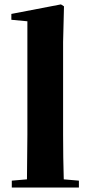

<svg xmlns="http://www.w3.org/2000/svg" viewBox="-20 -846 405 866"><path d="M267.6 -37.1 335.9 -31.2V0H33.2V-31.2L101.6 -37.1Q103.5 -168 103.5 -238.3V-750L31.2 -756.8V-783.2L254.9 -826.2L268.6 -817.4L264.6 -656.2V-238.3Q264.6 -134.8 267.6 -37.1Z"/></svg>

Font: Bpmf Zihi Serif Heavy
Style: Heavy
Weight: 900
Foundry: But Ko
Version: Version 1.320